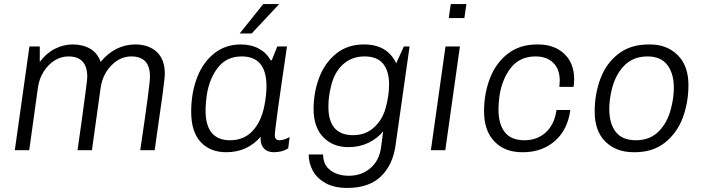

<svg xmlns="http://www.w3.org/2000/svg" viewBox="-20 -740 3471 946"><path d="M476 -435Q510 -477 553.5 -499Q597 -521 647 -521Q712 -521 752 -484.5Q792 -448 792 -377Q792 -357 781 -275Q770 -193 750 -56L742 0H671Q719 -323 719 -361Q719 -414 695.5 -438Q672 -462 627 -462Q572 -462 529 -418Q486 -374 476 -309L433 0H362L381 -134Q410 -343 410 -361Q410 -462 317 -462Q281 -462 249 -442Q217 -422 195 -387Q173 -352 167 -309L124 0H53L125 -511H176V-435Q208 -478 250.5 -499.5Q293 -521 338 -521Q389 -521 425 -499.5Q461 -478 476 -435Z M1313 -443H1319L1346 -511H1394Q1334 -106 1334 -74Q1334 -49 1357 -49Q1368 -49 1382 -53.5Q1396 -58 1407 -65L1400 -9Q1370 10 1330 10Q1298 10 1281 -8Q1264 -26 1264 -55L1265 -67Q1199 10 1094 10Q1016 10 969 -40Q922 -90 922 -190Q922 -282 951 -357.5Q980 -433 1035.5 -477Q1091 -521 1166 -521Q1218 -521 1256 -500Q1294 -479 1313 -443ZM999 -273Q993 -233 993 -195Q993 -49 1114 -49Q1182 -49 1224.5 -95Q1267 -141 1282 -216Q1293 -271 1293 -315Q1293 -462 1171 -462Q1097 -462 1054.5 -408Q1012 -354 999 -273ZM1354 -720 1353 -717 1220 -575H1161L1277 -720Z M1932 -428 1970 -511H1998L1929 -25Q1916 72 1857 129Q1798 186 1691 186Q1627 186 1584.5 162.5Q1542 139 1521.5 101.5Q1501 64 1501 21H1572Q1572 72 1608 99Q1644 126 1699 126Q1761 126 1804.5 89Q1848 52 1857 -11L1868 -93Q1839 -57 1794.5 -36Q1750 -15 1697 -15Q1620 -15 1572.5 -64.5Q1525 -114 1525 -202Q1525 -284 1552.5 -357Q1580 -430 1636 -475.5Q1692 -521 1773 -521Q1889 -521 1932 -428ZM1609 -306Q1598 -261 1598 -214Q1598 -74 1720 -74Q1780 -74 1821.5 -111Q1863 -148 1879 -204Q1897 -266 1897 -325Q1897 -389 1868 -425.5Q1839 -462 1776 -462Q1712 -462 1668 -421Q1624 -380 1609 -306Z M2268 -651H2191L2201 -720H2278ZM2174 0H2103L2175 -511H2246Z M2809 -349Q2809 -332 2806 -312H2736Q2738 -332 2738 -342Q2738 -399 2706 -430.5Q2674 -462 2619 -462Q2542 -462 2498 -407Q2454 -352 2441 -268Q2436 -228 2436 -200Q2436 -129 2467 -89Q2498 -49 2564 -49Q2627 -49 2669.5 -88Q2712 -127 2722 -198H2790Q2777 -100 2713.5 -45Q2650 10 2557 10H2552Q2467 10 2416 -43Q2365 -96 2365 -191Q2365 -278 2393.5 -353Q2422 -428 2481 -474.5Q2540 -521 2626 -521H2631Q2711 -521 2760 -475Q2809 -429 2809 -349Z M3372 -321Q3372 -235 3344 -160Q3316 -85 3256.5 -37.5Q3197 10 3107 10H3102Q3016 10 2963 -42Q2910 -94 2910 -190Q2910 -276 2938 -351.5Q2966 -427 3026 -474Q3086 -521 3177 -521H3182Q3266 -521 3319 -468.5Q3372 -416 3372 -321ZM2992 -289Q2982 -245 2982 -202Q2982 -131 3014 -90Q3046 -49 3113 -49Q3183 -49 3226.5 -93.5Q3270 -138 3287 -209Q3300 -260 3300 -308Q3300 -378 3268 -420Q3236 -462 3170 -462Q3098 -462 3053 -414Q3008 -366 2992 -289Z"/></svg>

Font: Chivo Light Italic
Style: Regular
Weight: 300
Italic angle: -8.05°
Designer: Hector Gatti
Foundry: Omnibus-Type
Version: Version 1.007